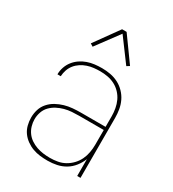

<svg xmlns="http://www.w3.org/2000/svg" viewBox="-182 -848 865 958"><g transform="rotate(30 250.0 -369.0)"><path d="M242 8Q220 8 198.5 5.5Q177 3 156.5 -4.5Q136 -12 118 -25Q100 -38 87.5 -55.5Q75 -73 69.5 -94.5Q64 -116 64 -138Q64 -162 71 -184.5Q78 -207 94 -225Q110 -243 131 -254.5Q152 -266 174.5 -272.5Q197 -279 220.5 -281Q244 -283 268 -283H409V-345Q409 -366 405 -388Q401 -410 392 -429.5Q383 -449 367.5 -465.5Q352 -482 332.5 -492Q313 -502 291.5 -506Q270 -510 248 -510Q230 -510 211.5 -508Q193 -506 175 -500Q157 -494 141 -483.5Q125 -473 113.5 -458.5Q102 -444 96 -426.5Q90 -409 89 -390H70Q70 -411 77 -431.5Q84 -452 97 -468.5Q110 -485 127.5 -497Q145 -509 165 -516Q185 -523 206 -525.5Q227 -528 248 -528Q273 -528 297 -523.5Q321 -519 342.5 -508Q364 -497 381.5 -479Q399 -461 409.5 -439Q420 -417 424 -393Q428 -369 428 -345V0H409V-97Q399 -72 382.5 -51Q366 -30 343.5 -16.5Q321 -3 295 2.5Q269 8 242 8ZM245 -10Q268 -10 290 -14Q312 -18 331.5 -29Q351 -40 366.5 -56.5Q382 -73 391.5 -93Q401 -113 405 -135.5Q409 -158 409 -180V-265H268Q247 -265 226 -263.5Q205 -262 184.5 -256.5Q164 -251 145 -241Q126 -231 111.5 -216Q97 -201 90 -180.5Q83 -160 83 -139Q83 -120 88.5 -101Q94 -82 105.5 -66Q117 -50 133.5 -39Q150 -28 168.5 -21.5Q187 -15 206.5 -12.5Q226 -10 245 -10ZM153 -597 137 -607 237 -746H263L363 -607L347 -597L250 -728Z"/></g></svg>

Font: Iosevka Thin
Style: Regular
Weight: 100
Monospace: yes
Designer: Belleve Invis
Foundry: Belleve Invis
Version: Version 32.5.0; ttfautohint (v1.8.4)